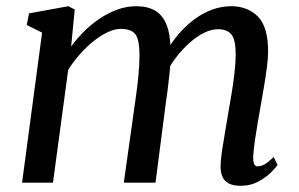

<svg xmlns="http://www.w3.org/2000/svg" viewBox="-20 -588 963 618"><path d="M220.5 -557.5 209 -438.5Q228 -464.5 251.8 -488Q275.5 -511.5 303 -529.5Q330.5 -547.5 359.5 -557.8Q388.5 -568 418 -568Q455 -568 479.2 -553.8Q503.5 -539.5 516 -508.5Q528.5 -477.5 529 -427Q529.5 -422 529.2 -416.8Q529 -411.5 528.8 -406Q528.5 -400.5 528 -394.5L512 -415.5Q529.5 -448 552.8 -475.8Q576 -503.5 603.5 -524.2Q631 -545 661.5 -556.5Q692 -568 724.5 -568Q777 -568 810 -534.8Q843 -501.5 843 -422Q843 -401.5 839 -371Q835 -340.5 829.5 -307.8Q824 -275 819 -247Q814.5 -221.5 809.5 -192.8Q804.5 -164 800.5 -136Q796.5 -108 795 -85Q794.5 -68 798 -60.2Q801.5 -52.5 809 -52.5Q820 -52.5 831.8 -59.2Q843.5 -66 861 -82.5L873.5 -57Q869 -50 853 -33.8Q837 -17.5 812 -3.8Q787 10 755 10Q730 10 715.5 2Q701 -6 695.2 -20.8Q689.5 -35.5 690 -54.5Q690.5 -75.5 694.8 -104Q699 -132.5 704.5 -163.5Q710 -194.5 714.5 -223Q719 -250 724.8 -283.2Q730.5 -316.5 734.5 -350.5Q738.5 -384.5 738.5 -414Q738.5 -461 724.5 -477.5Q710.5 -494 681.5 -494Q660.5 -494 637 -482.5Q613.5 -471 590.2 -450.2Q567 -429.5 546.2 -402.5Q525.5 -375.5 510.5 -344L529.5 -403.5Q528.5 -380 525.8 -352.8Q523 -325.5 519.5 -298.2Q516 -271 512.5 -247L480.5 0H378.5L409.5 -220.5Q413.5 -249 418.2 -282.5Q423 -316 426 -350Q429 -384 429 -413Q428.5 -462 415.2 -478.5Q402 -495 368.5 -495Q349 -495 326.8 -484.5Q304.5 -474 281.5 -455.8Q258.5 -437.5 237.5 -413.8Q216.5 -390 199.5 -363.5L150.5 0H51L115.5 -483L66 -507.5L73.5 -545L200 -568Z"/></svg>

Font: Merriweather Light 18pt
Style: Italic
Weight: 400
Italic angle: -7.8°
Version: Version 2.101